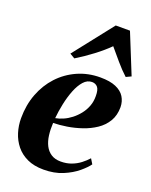

<svg xmlns="http://www.w3.org/2000/svg" viewBox="-151 -885 770 977"><g transform="rotate(20 234.0 -396.5)"><path d="M432.5 -98.5Q418.5 -78.5 387.5 -52.5Q356.5 -26.5 311.2 -7.5Q266 11.5 207.5 11.5Q156 11.5 119 -5.8Q82 -23 58.2 -52.5Q34.5 -82 23 -119Q11.5 -156 11.5 -195.5Q11.5 -267 34.5 -327.5Q57.5 -388 99.2 -433Q141 -478 197.5 -503.2Q254 -528.5 320.5 -528.5Q373 -528.5 405.2 -514.5Q437.5 -500.5 452.5 -476.2Q467.5 -452 468 -421Q468 -376.5 448.5 -344Q429 -311.5 396.5 -289.8Q364 -268 325 -254.8Q286 -241.5 246.2 -235.2Q206.5 -229 173 -228.5Q171 -193 175 -162Q179 -131 191 -107.5Q203 -84 224 -70.5Q245 -57 276 -57Q307.5 -57 333.5 -66.8Q359.5 -76.5 380.2 -92.5Q401 -108.5 416 -125.5ZM288.5 -492Q263 -492 243.2 -469.8Q223.5 -447.5 209.5 -412Q195.5 -376.5 186.8 -335Q178 -293.5 174.5 -255Q194.5 -258.5 216.2 -268Q238 -277.5 258.2 -293.2Q278.5 -309 295 -329.8Q311.5 -350.5 321.2 -376Q331 -401.5 330.5 -431.5Q330.5 -465.5 319 -478.8Q307.5 -492 288.5 -492ZM162 -574 135 -590 303 -803.5H380L467.5 -587.5L440 -574.5Q411 -601 382.2 -634.8Q353.5 -668.5 327 -700Q294.5 -667.5 251.2 -634.8Q208 -602 162 -574Z"/></g></svg>

Font: Merriweather 120pt ExtraBold
Style: Italic
Weight: 800
Italic angle: -7.8°
Version: Version 2.101